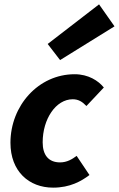

<svg xmlns="http://www.w3.org/2000/svg" viewBox="-20 -850 546 882"><path d="M224 12C302 12 354 -18 391 -46L332 -134C312 -119 288 -104 256 -104C202 -104 176 -139 176 -196C176 -304 237 -394 314 -394C340 -394 358 -383 377 -363L457 -448C432 -479 386 -509 323 -509C156 -509 28 -364 28 -194C28 -63 113 12 224 12ZM256 -574 506 -729 435 -830 199 -648Z"/></svg>

Font: Source Sans Pro
Style: Bold Italic
Weight: 700
Italic angle: -11°
Designer: Paul D. Hunt
Foundry: Adobe Systems Incorporated
Version: Version 3.006;hotconv 1.0.111;makeotfexe 2.5.65597